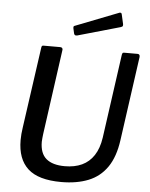

<svg xmlns="http://www.w3.org/2000/svg" viewBox="-63 -1014 838 1075"><g transform="rotate(5 356.5 -476.5)"><path d="M632 -253Q619 -158 579 -100Q539 -42 474 -16Q409 10 322 10Q193 10 134 -44Q75 -98 75 -204Q75 -221 76.5 -239Q78 -257 81 -276L145 -729Q146 -737 148.5 -739.5Q151 -742 157 -742H251Q259 -742 262.5 -737Q266 -732 264 -724L198 -249Q197 -237 195.5 -226.5Q194 -216 194 -205Q194 -140 229.5 -110Q265 -80 334 -80Q389 -80 430 -99Q471 -118 497 -157.5Q523 -197 532 -258L598 -730Q600 -738 602 -740Q604 -742 610 -742H686Q693 -742 696 -737Q699 -732 698 -725L632 -253ZM578 -954 590 -901Q591 -895 589.5 -890.5Q588 -886 578 -883L339 -815Q331 -813 326.5 -816.5Q322 -820 321 -826L315 -853Q313 -865 319 -867L565 -963Q569 -964 573 -962.5Q577 -961 578 -954Z"/></g></svg>

Font: Libre Franklin Thin Medium
Style: Italic
Weight: 500
Italic angle: -8°
Version: Version 3.000